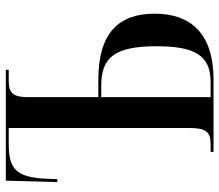

<svg xmlns="http://www.w3.org/2000/svg" viewBox="-67 -687 754 660"><g transform="rotate(-90 310.0 -357.0)"><path d="M118 0H367C524 0 593 -78 593 -202C593 -325 528 -396 366 -396H306V-634C306 -688 318 -704 362 -704H400V-714H19L14 -537H24L26 -582C32 -676 57 -704 145 -704H200V-84C200 -26 187 -10 144 -10H118ZM358 -10H306V-386H346C443 -386 481 -339 481 -196C481 -65 450 -10 358 -10Z"/></g></svg>

Font: Noto Serif Display Condensed Medium
Style: Regular
Weight: 500
Width: 3
Designer: Monotype Design Team
Foundry: Monotype Imaging Inc.
Version: Version 2.009